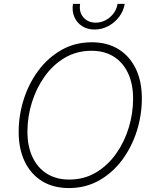

<svg xmlns="http://www.w3.org/2000/svg" viewBox="-20 -954 793 984"><path d="M333 9.8Q253.4 9.8 195.8 -25.6Q138.2 -61 106.9 -125.7Q75.7 -190.4 75.7 -277.8Q75.7 -363.3 101.8 -445.1Q127.9 -526.9 177 -592.8Q226.1 -658.7 295.2 -698Q364.3 -737.3 450.7 -737.3Q529.8 -737.3 587.2 -701.9Q644.5 -666.5 675.8 -602.1Q707 -537.6 707 -449.7Q707 -364.7 681.2 -282.7Q655.3 -200.7 606.4 -134.8Q557.6 -68.8 488.5 -29.5Q419.4 9.8 333 9.8ZM334.5 -33.7Q410.6 -33.7 471.2 -69.6Q531.7 -105.5 574.5 -165.5Q617.2 -225.6 639.6 -298.8Q662.1 -372.1 662.1 -447.8Q662.1 -523.9 636.2 -579.1Q610.4 -634.3 562.5 -664.1Q514.6 -693.8 449.2 -693.8Q373 -693.8 312.3 -658Q251.5 -622.1 208.7 -562Q166 -502 143.3 -428.5Q120.6 -355 120.6 -279.8Q120.6 -204.1 146.7 -148.7Q172.9 -93.3 220.9 -63.5Q269 -33.7 334.5 -33.7ZM464.4 -802.7Q427.7 -802.7 400.6 -820.3Q373.5 -837.9 360.8 -867.7Q348.1 -897.5 354 -934.1H390.6Q383.8 -893.1 407.2 -865.5Q430.7 -837.9 470.7 -837.9Q497.6 -837.9 521.5 -850.6Q545.4 -863.3 561.8 -885Q578.1 -906.7 582.5 -934.1H619.1Q613.3 -897.5 590.6 -867.7Q567.9 -837.9 534.9 -820.3Q502 -802.7 464.4 -802.7Z"/></svg>

Font: Inter ExtraLight
Style: Italic
Weight: 250
Italic angle: -9.3988°
Designer: Rasmus Andersson
Foundry: rsms
Version: Version 4.001;git-66647c0bb